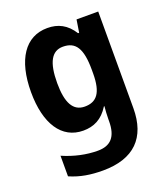

<svg xmlns="http://www.w3.org/2000/svg" viewBox="-144 -658 873 999"><g transform="rotate(-20 292.5 -158.0)"><path d="M234 -556C112 -556 41 -451 41 -271C41 -96 110 10 229 10C287 10 335 -12 372 -72H375C373 -52 371 -25 371 -1V9C371 96 335 134 264 134C202 134 136 120 72 92V206C129 231 187 240 254 240C426 240 513 152 513 -11V-546H393L382 -476H376C340 -533 293 -556 234 -556ZM277 -437C347 -437 378 -392 378 -273V-253C378 -144 344 -105 279 -105C215 -105 185 -159 185 -269C185 -383 215 -437 277 -437Z"/></g></svg>

Font: Noto Sans Kannada SemiCondensed
Style: Bold
Weight: 700
Width: 4
Designer: Jelle Bosma - Monotype Design Team
Foundry: Monotype Imaging Inc.
Version: Version 2.005